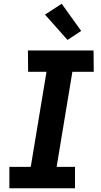

<svg xmlns="http://www.w3.org/2000/svg" viewBox="-20 -1004 540 1024"><path d="M30 0V-114H144L228 -621H130L129 -735H479L480 -621H366L282 -114H380V0ZM340 -791 220 -926 309 -984 413 -839Z"/></svg>

Font: Iosevka Heavy
Style: Italic
Weight: 900
Italic angle: -9°
Monospace: yes
Designer: Belleve Invis
Foundry: Belleve Invis
Version: Version 32.5.0; ttfautohint (v1.8.4)